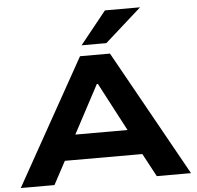

<svg xmlns="http://www.w3.org/2000/svg" viewBox="-61 -1011 1101 1073"><g transform="rotate(-5 489.5 -474.0)"><path d="M12 0 406 -705H574L967 0H775L671 -194L751 -130H225L305 -194L201 0ZM486 -542 322 -234 283 -271H693L654 -234L492 -542ZM420 -765 567 -948H764L559 -765Z"/></g></svg>

Font: Nunito Sans 7pt Expanded ExtraBold
Style: Regular
Weight: 800
Width: 7
Designer: Vernon Adams
Foundry: Vernon Adams
Version: Version 3.101;gftools[0.9.27]